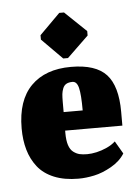

<svg xmlns="http://www.w3.org/2000/svg" viewBox="-40 -468 368 509"><g transform="rotate(-5 143.5 -214.0)"><path d="M136.3 -314H149L206 -369V-380.7L149 -435.3H136.3L81.7 -380.7V-369ZM175.7 -172.3H125V-200.3Q125 -212.3 125.8 -220.2Q126.7 -228 129.7 -235.5Q132.7 -243 139 -246.5Q145.3 -250 155.3 -250Q167 -250 171.3 -232.3Q175.7 -214.7 175.7 -172.3ZM149 7Q169 7 191 2.3Q213 -2.3 236.8 -15.8Q260.7 -29.3 273 -49.3L253.3 -83Q244 -74.3 230.2 -68Q216.3 -61.7 202.8 -58.7Q189.3 -55.7 177.7 -55.7Q165.7 -55.7 157.3 -57.7Q149 -59.7 141 -65.7Q133 -71.7 128.8 -84.3Q124.7 -97 124.7 -116.7V-123H277V-160Q277 -228.3 248.7 -259.2Q220.3 -290 154.7 -290Q86.3 -290 48.3 -251.7Q10.3 -213.3 10.3 -138.7Q10.3 -107.3 17.7 -81.8Q25 -56.3 40.8 -36Q56.7 -15.7 84.2 -4.3Q111.7 7 149 7Z"/></g></svg>

Font: Jomhuria
Style: Regular
Weight: 400
Designer: Arabic design by Kourosh Beigpour, Latin design by Eben Sorkin, engineering by Lasse Fister and Khaled Hosney
Version: Version 1.0010